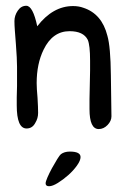

<svg xmlns="http://www.w3.org/2000/svg" viewBox="-20 -447 436 665"><path d="M322 0Q290 0 290 -69Q290 -83 290 -104Q290 -125 291 -153Q292 -181 292 -202Q292 -223 292 -237Q292 -290 284 -309Q269 -339 221 -339Q162 -339 131 -275Q107 -226 107 -159Q107 -141 110 -108Q111 -91 111.5 -78Q112 -65 112 -56Q112 -37 102 -21Q92 -2 72 -2Q38 -2 38 -82Q38 -93 38 -109.5Q38 -126 39 -149V-216Q39 -229 38 -249Q37 -269 35 -295Q33 -321 31.5 -340.5Q30 -360 30 -374Q30 -393 41.5 -410Q53 -427 71 -427Q94 -427 109 -356Q163 -426 233 -426Q253 -426 269 -420Q333 -399 352 -323Q363 -285 364 -187L366 -44Q366 -28 352.5 -14Q339 0 322 0ZM150 198Q138 198 138 188Q138 182 144.5 167Q151 152 160 135.5Q169 119 178 104.5Q187 90 191 87Q203 78 222 78Q259 78 259 97Q259 109 246.5 126.5Q234 144 216.5 159.5Q199 175 180.5 186.5Q162 198 150 198Z"/></svg>

Font: Dongol
Style: Regular
Weight: 400
Designer: Abdo Mohamed and Ibrahim Hamdi
Foundry: Protype Foundry
Version: Version 1.000;hotconv 1.0.109;makeotfexe 2.5.65596